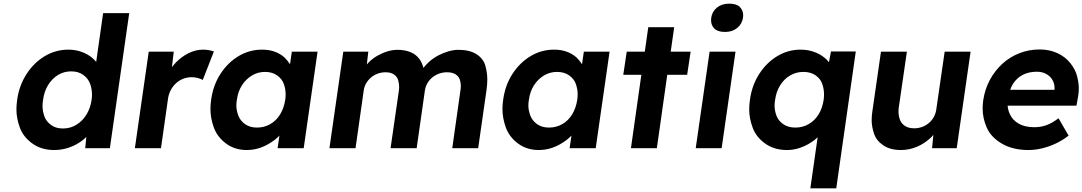

<svg xmlns="http://www.w3.org/2000/svg" viewBox="-20 -812 5931 1052"><path d="M277 10Q207 10 157.5 -25.5Q108 -61 89 -112Q70 -163 70 -212Q70 -237 74 -265Q85 -344 125.5 -406.5Q166 -469 225.5 -504.5Q285 -540 355 -540Q392 -540 425 -528.5Q458 -517 483 -497Q496 -486 507 -473L545 -740H688L582 0H447L453 -62Q436 -44 413 -30Q384 -11 349 -0.5Q314 10 277 10ZM325 -108Q365 -108 398 -128Q431 -148 453 -183Q475 -218 482 -265Q484 -280 484 -294Q484 -323 474 -352Q464 -381 437 -401Q410 -421 370 -421Q330 -421 297.5 -401Q265 -381 243.5 -346Q222 -311 216 -265Q213 -247 213 -231Q213 -205 222.5 -176.5Q232 -148 258.5 -128Q285 -108 325 -108Z M719 0 795 -529H932L922 -444Q931 -456 943 -469Q975 -502 1014 -521Q1053 -540 1093 -540Q1110 -540 1125.5 -537Q1141 -534 1152 -530L1091 -374Q1081 -380 1064.5 -384.5Q1048 -389 1030 -389Q1006 -389 984 -380.5Q962 -372 945 -356.5Q928 -341 916.5 -320Q905 -299 901 -274L862 0Z M1332 10Q1266 10 1218 -26Q1170 -62 1151.5 -113.5Q1133 -165 1133 -215Q1133 -239 1137 -266Q1148 -346 1188.5 -408Q1229 -470 1288 -505Q1347 -540 1416 -540Q1455 -540 1486 -528.5Q1517 -517 1539 -497Q1556 -480 1569 -460L1579 -529H1720L1644 0H1501L1511 -69Q1492 -49 1467 -33Q1438 -13 1403.5 -1.5Q1369 10 1332 10ZM1388 -113Q1428 -113 1461 -132Q1494 -151 1515 -185.5Q1536 -220 1543 -266Q1545 -281 1545 -296Q1545 -323 1535.5 -351Q1526 -379 1499 -398.5Q1472 -418 1432 -418Q1393 -418 1360.5 -398.5Q1328 -379 1306 -345Q1284 -311 1278 -266Q1275 -249 1275 -234Q1275 -208 1285.5 -179.5Q1296 -151 1322.5 -132Q1349 -113 1388 -113Z M1785 0 1861 -529H1998L1990 -459Q1995 -465 2001 -471Q2022 -492 2048.5 -507Q2075 -522 2103 -530.5Q2131 -539 2158 -539Q2199 -539 2230 -526Q2261 -513 2280 -486Q2293 -467 2300 -440Q2315 -459 2333 -475Q2356 -495 2383 -509Q2410 -523 2438 -531Q2466 -539 2492 -539Q2554 -539 2591.5 -514.5Q2629 -490 2639.5 -451.5Q2650 -413 2650 -377Q2650 -351 2646 -321L2600 0H2458L2502 -311Q2505 -328 2505 -341Q2505 -358 2499.5 -375.5Q2494 -393 2476.5 -404.5Q2459 -416 2429 -416Q2406 -416 2385.5 -408.5Q2365 -401 2348.5 -387.5Q2332 -374 2321.5 -355.5Q2311 -337 2308 -316L2263 0H2120L2165 -312Q2167 -325 2167 -336Q2167 -354 2161.5 -373Q2156 -392 2138.5 -404Q2121 -416 2093 -416Q2070 -416 2049.5 -408.5Q2029 -401 2013 -387.5Q1997 -374 1986.5 -356Q1976 -338 1973 -317L1928 0Z M2932 10Q2866 10 2818 -26Q2770 -62 2751.5 -113.5Q2733 -165 2733 -215Q2733 -239 2737 -266Q2748 -346 2788.5 -408Q2829 -470 2888 -505Q2947 -540 3016 -540Q3055 -540 3086 -528.5Q3117 -517 3139 -497Q3156 -480 3169 -460L3179 -529H3320L3244 0H3101L3111 -69Q3092 -49 3067 -33Q3038 -13 3003.5 -1.5Q2969 10 2932 10ZM2988 -113Q3028 -113 3061 -132Q3094 -151 3115 -185.5Q3136 -220 3143 -266Q3145 -281 3145 -296Q3145 -323 3135.5 -351Q3126 -379 3099 -398.5Q3072 -418 3032 -418Q2993 -418 2960.5 -398.5Q2928 -379 2906 -345Q2884 -311 2878 -266Q2875 -249 2875 -234Q2875 -208 2885.5 -179.5Q2896 -151 2922.5 -132Q2949 -113 2988 -113Z M3395 -402 3414 -529H3513L3532 -663H3674L3655 -529H3764L3745 -402H3636L3579 0H3437L3494 -402Z M3953 -637Q3912 -637 3894 -655.5Q3876 -674 3876 -701Q3876 -708 3877 -715Q3882 -749 3908.5 -770.5Q3935 -792 3975 -792Q4016 -792 4034 -773.5Q4052 -755 4052 -729Q4052 -722 4051 -715Q4046 -681 4019.5 -659Q3993 -637 3953 -637ZM3792 0 3868 -529H4010L3934 0Z M4420 220 4460 -60Q4444 -44 4423 -31Q4394 -12 4360.5 -1Q4327 10 4292 10Q4222 10 4172.5 -25.5Q4123 -61 4104 -112.5Q4085 -164 4085 -212Q4085 -238 4089 -265Q4100 -345 4140 -407Q4180 -469 4239 -504.5Q4298 -540 4366 -540Q4405 -540 4438 -528.5Q4471 -517 4495 -498Q4511 -486 4522 -471L4533 -530H4669L4562 220ZM4338 -113Q4378 -113 4411 -132Q4444 -151 4465 -185Q4486 -219 4493 -265Q4495 -281 4495 -295Q4495 -323 4485.5 -351.5Q4476 -380 4449 -399Q4422 -418 4382 -418Q4342 -418 4309 -398.5Q4276 -379 4254.5 -344.5Q4233 -310 4227 -265Q4224 -248 4224 -233Q4224 -207 4234 -179Q4244 -151 4271 -132Q4298 -113 4338 -113Z M4916 10Q4858 10 4820 -15.5Q4782 -41 4769 -79.5Q4756 -118 4756 -154Q4756 -177 4760 -203L4807 -529H4949L4905 -226Q4903 -213 4903 -201Q4903 -180 4910 -158.5Q4917 -137 4937 -123Q4957 -109 4989 -109Q5012 -109 5032.5 -116.5Q5053 -124 5069.5 -138Q5086 -152 5096.5 -171Q5107 -190 5110 -212L5156 -529H5298L5222 0H5087L5094 -73Q5086 -63 5076 -54Q5043 -24 5002 -7Q4961 10 4916 10Z M5615 10Q5529 10 5469.5 -25Q5410 -60 5387 -112Q5364 -164 5364 -217Q5364 -238 5367 -261Q5376 -323 5403.5 -374Q5431 -425 5472 -462.5Q5513 -500 5565.5 -520.5Q5618 -541 5676 -541Q5730 -541 5773.5 -521Q5817 -501 5845 -465.5Q5873 -430 5882 -393Q5891 -356 5891 -327Q5891 -303 5886 -277L5878 -233H5501Q5503 -209 5512 -189Q5527 -154 5561.5 -134.5Q5596 -115 5647 -115Q5682 -115 5713 -126Q5744 -137 5780 -164L5835 -69Q5802 -43 5764.5 -25.5Q5727 -8 5689 1Q5651 10 5615 10ZM5758 -320V-324Q5758 -328 5758 -331Q5758 -354 5746.5 -374Q5735 -394 5713 -406.5Q5691 -419 5661 -419Q5617 -419 5584 -402Q5551 -385 5530 -352Q5521 -337 5515 -320Z"/></svg>

Font: Lexend SemBd
Style: Italic
Weight: 600
Italic angle: -8.13011°
Designer: Bonnie Shaver-Troup, Thomas Jockin
Foundry: Lexend
Version: Version 1.007